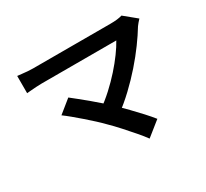

<svg xmlns="http://www.w3.org/2000/svg" viewBox="-151 -930 1303 1216"><g transform="rotate(-30 500.0 -322.0)"><path d="M946 -631Q937 -621 928.5 -611.5Q920 -602 914 -593Q885 -545 844.5 -489.5Q804 -434 754 -377Q704 -320 647.5 -266.5Q591 -213 531 -169L442 -251Q494 -287 541.5 -330.5Q589 -374 629 -419Q669 -464 700 -506.5Q731 -549 750 -584Q731 -584 696.5 -584Q662 -584 616.5 -584Q571 -584 521 -584Q471 -584 421.5 -584Q372 -584 328.5 -584Q285 -584 252.5 -584Q220 -584 205 -584Q185 -584 163.5 -582.5Q142 -581 123 -579.5Q104 -578 94 -577V-703Q107 -702 126.5 -699.5Q146 -697 167 -695.5Q188 -694 205 -694Q218 -694 249.5 -694Q281 -694 325 -694Q369 -694 420 -694Q471 -694 523 -694Q575 -694 623.5 -694Q672 -694 710.5 -694Q749 -694 771 -694Q826 -694 857 -704ZM434 -153Q412 -176 383 -202.5Q354 -229 322.5 -256.5Q291 -284 262.5 -307.5Q234 -331 212 -347L306 -423Q325 -408 352.5 -386Q380 -364 412 -337.5Q444 -311 476 -282.5Q508 -254 537 -227Q569 -196 604.5 -159.5Q640 -123 672 -88Q704 -53 727 -24L622 60Q602 32 570 -5Q538 -42 502.5 -81.5Q467 -121 434 -153Z"/></g></svg>

Font: Noto Sans KR SemiBold
Style: Regular
Weight: 600
Designer: Ryoko NISHIZUKA  (kana, bopomofo & ideographs); Paul D. Hunt (Latin, Greek & Cyrillic); Sandoll Communications , Soo-you
Foundry: Adobe
Version: Version 2.004-H2;hotconv 1.0.118;makeotfexe 2.5.65603